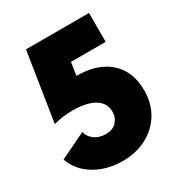

<svg xmlns="http://www.w3.org/2000/svg" viewBox="-193 -961 1044 1111"><g transform="rotate(-30 329.0 -405.0)"><path d="M304 15Q394.5 15 465 -21.5Q535.5 -58 576 -124.2Q616.5 -190.5 616.5 -278.5Q616.5 -416 522 -488Q446 -546 318.5 -546L331.5 -632H563.5V-825H142.5L70.5 -367Q99 -375 131.2 -379.5Q163.5 -384 198.5 -384Q292.5 -384 344 -352.5Q395.5 -321 395.5 -263Q395.5 -223.5 370.5 -196.2Q345.5 -169 297.5 -169Q255 -169 224.2 -191Q193.5 -213 185.5 -248L11.5 -164Q33 -105 77.2 -65.2Q121.5 -25.5 180.2 -5.2Q239 15 304 15Z"/></g></svg>

Font: Spartan Black
Style: Regular
Weight: 900
Designer: Matt Bailey, Mirko Velimirovic
Foundry: Matt Bailey
Version: Version 1.003; ttfautohint (v1.8.3)